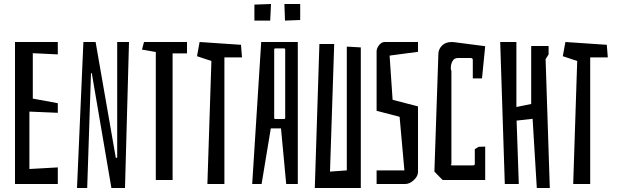

<svg xmlns="http://www.w3.org/2000/svg" viewBox="-20 -920 3084 960"><path d="M269 0H55V-710H269V-648L144 -654V-427L269 -404V-356L127 -362V-75L269 -83Z M605 20H537L439 -554H435L416 20H365L397 -710H458L559 -131H566V-710H625Z M915 -653H843V-20H759V-660L690 -672L700 -710H915Z M1185 -696 1190 -633H1102V0H1017L1037 -615L965 -639L978 -710Z M1252 -897 1335 -900 1331 -817H1252ZM1402 -900H1481V-820L1405 -817ZM1469 0H1411L1385 -278H1334L1288 0H1241L1286 -710H1469ZM1400 -678H1357Q1351 -678 1351 -672V-330Q1351 -325 1357 -325H1400Q1406 -325 1406 -331V-672Q1406 -678 1400 -678Z M1651 -700 1630 -62 1714 -68V-687L1784 -683V20H1554L1577 -700Z M1943 -421 2070 -388V-60Q2070 -39 2049 -19.5Q2028 0 2006 0H1863V-68H2002L1978 -336L1863 -366V-663Q1863 -679 1875.5 -694.5Q1888 -710 1903 -710H2070V-661L1928 -642Z M2406 -20H2193L2152 -62L2172 -653Q2173 -675 2190.5 -692.5Q2208 -710 2239 -710L2252 -709L2406 -689L2390 -528H2344V-621Q2344 -630 2332 -630H2270Q2251 -630 2242.5 -614.5Q2234 -599 2234 -580Q2234 -569 2237 -567V-99Q2234 -98 2234 -96Q2234 -93 2243 -93H2342Q2354 -93 2354 -99V-174L2373 -186L2406 -187Z M2643 -326 2563 -317 2574 0H2504L2481 -710H2562V-385L2636 -400V-690H2723V-648L2708 -624L2729 20H2664Z M3014 -696 3019 -633H2931V0H2846L2866 -615L2794 -639L2807 -710Z"/></svg>

Font: Bahiana
Style: Regular
Weight: 400
Designer: Pablo Cosgaya & Dani Raskovsky
Foundry: Pablo Cosgaya & Dani Raskovsky
Version: Version 1.005